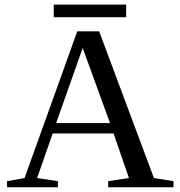

<svg xmlns="http://www.w3.org/2000/svg" viewBox="-20 -793 762 813"><path d="M225.1 -25.9V0H9.8V-25.9L84 -39.1L307.1 -660.2H399.9L631.8 -39.1L714.8 -25.9V0H438V-25.9L525.9 -39.1L460.9 -228H203.1L137.2 -39.1ZM330.1 -589.8 217.8 -272H445.8ZM207.5 -720.2V-773.4H514.2V-720.2Z"/></svg>

Font: Times New Roman
Style: Regular
Weight: 400
Designer: Steve Matteson
Foundry: Ascender Corporation
Version: Version 2.00.3